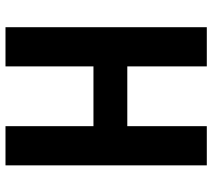

<svg xmlns="http://www.w3.org/2000/svg" viewBox="-56 -698 754 681"><g transform="rotate(90 320.5 -357.0)"><path d="M566 0H427V-312H215V0H76V-714H215V-432H427V-714H566Z"/></g></svg>

Font: Noto Sans Tamil Condensed
Style: Bold
Weight: 700
Width: 3
Designer: Jelle Bosma - Monotype Design Team
Foundry: Monotype Imaging Inc.
Version: Version 2.004; ttfautohint (v1.8.4.7-5d5b)